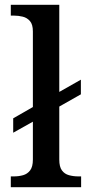

<svg xmlns="http://www.w3.org/2000/svg" viewBox="-20 -780 372 800"><path d="M25 0V-45H38Q58 -45 76 -50Q94 -55 105.5 -70Q117 -85 117 -115V-273L35 -227V-287L117 -334V-649Q117 -678 105 -692Q93 -706 75 -710.5Q57 -715 38 -715H25V-760H227V-397L317 -448V-387L227 -336V-115Q227 -85 238 -70Q249 -55 267.5 -50Q286 -45 306 -45H318V0Z"/></svg>

Font: Noto Serif Thai Medium
Style: Regular
Weight: 500
Version: Version 2.001